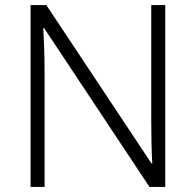

<svg xmlns="http://www.w3.org/2000/svg" viewBox="-20 -734 769 754"><path d="M629 0H567L153 -624H150Q152 -585 153.5 -541.5Q155 -498 155 -451V0H100V-714H162L575 -92H578Q576 -123 575 -171Q574 -219 574 -261V-714H629Z"/></svg>

Font: Noto Sans Lao UI Light
Style: Regular
Weight: 300
Designer: Monotype Design Team
Foundry: Monotype Imaging Inc.
Version: Version 2.000; ttfautohint (v1.8.4.7-5d5b)